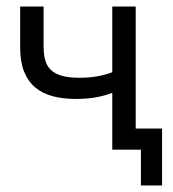

<svg xmlns="http://www.w3.org/2000/svg" viewBox="-20 -460 533 590"><path d="M413 0H325V-175Q306 -167 278 -161.5Q250 -156 213 -156Q173 -156 141.5 -164.5Q110 -173 88 -191.5Q66 -210 54 -240Q42 -270 42 -313V-440H114V-317Q114 -293 119 -275Q124 -257 136.5 -245Q149 -233 170.5 -227Q192 -221 225 -221Q280 -221 325 -238V-440H397V-65H478V110H413Z"/></svg>

Font: Tilda Sans
Style: Regular
Weight: 400
Designer: ParaType Ltd
Foundry: ParaType Ltd
Version: Version 1.009